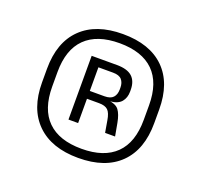

<svg xmlns="http://www.w3.org/2000/svg" viewBox="-77 -733 568 542"><g transform="rotate(20 207.0 -462.0)"><path d="M207 -276Q126.5 -276 82.5 -319.2Q38.5 -362.5 38.5 -441.5V-482.5Q38.5 -562 82.5 -605Q126.5 -648 207 -648Q288 -648 331.8 -605Q375.5 -562 375.5 -482.5V-441.5Q375.5 -362.5 331.8 -319.2Q288 -276 207 -276ZM207 -303.5Q274.5 -303.5 309.5 -338Q344.5 -372.5 344.5 -440.5V-484Q344.5 -551.5 309.5 -586Q274.5 -620.5 207 -620.5Q139.5 -620.5 104.5 -586Q69.5 -551.5 69.5 -484V-440.5Q69.5 -372.5 104.5 -338Q139.5 -303.5 207 -303.5ZM254.5 -368.5 248.5 -403.5Q245 -425.5 236.5 -433.5Q228 -441.5 210 -441.5H164V-465H217.5Q235.5 -465 243.5 -473.8Q251.5 -482.5 251.5 -498V-503.5Q251.5 -518 243.8 -527Q236 -536 217.5 -536H163.5V-560H220.5Q251.5 -560 266.2 -546.8Q281 -533.5 281 -507V-502Q281 -483.5 270.8 -471.2Q260.5 -459 237.5 -457L236.5 -453.5L230.5 -458Q254.5 -456 263.8 -443.8Q273 -431.5 277.5 -407L284.5 -368.5ZM144.5 -368.5V-560H173.5V-457V-447.5V-368.5Z"/></g></svg>

Font: Anek Tamil Medium Light
Style: Regular
Weight: 300
Version: Version 1.003